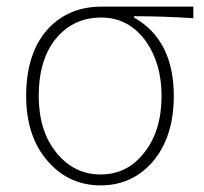

<svg xmlns="http://www.w3.org/2000/svg" viewBox="-20 -547 617 580"><path d="M127 -57Q59 -132 59 -257Q59 -390 128 -463Q190 -527 287 -527H564V-492Q473 -498 385 -498V-494Q505 -426 505 -257Q505 -132 440 -57Q378 13 284 13Q190 13 127 -57ZM415 -85Q468 -151 468 -257Q468 -355 421 -422Q369 -494 286 -494Q204 -494 152 -434Q97 -370 97 -257Q97 -151 151 -85Q204 -20 284 -20Q364 -20 415 -85Z"/></svg>

Font: Noto Sans CJK TC Thin
Style: Regular
Weight: 250
Designer: Ryoko NISHIZUKA ???? (kana & ideographs); Paul D. Hunt (Latin, Greek & Cyrillic); Wenlong ZHANG ??? (bopomofo); Sandoll 
Foundry: Adobe Systems Incorporated
Version: Version 1.004 January 19, 2016